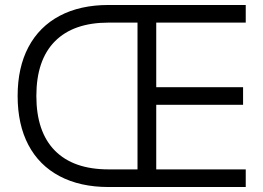

<svg xmlns="http://www.w3.org/2000/svg" viewBox="-20 -751 1058 771"><path d="M50.8 -365.7Q50.8 -480 94.2 -562Q137.7 -644 219.7 -687.5Q301.8 -731 416 -731H966.8V-660.2H607.4V-400.9H956.1V-330.1H607.4V-70.8H966.8V0H416Q301.8 0 219.5 -43.5Q137.2 -86.9 94 -168.9Q50.8 -251 50.8 -365.7ZM416 -70.8H532.2V-660.2H416Q274.9 -660.2 200.4 -585Q126 -509.8 126 -365.7Q126 -221.7 200.4 -146.2Q274.9 -70.8 416 -70.8Z"/></svg>

Font: Glacial Indifference
Style: Regular
Weight: 400
Designer: Alfredo Marco Pradil
Foundry: Alfredo Marco Pradil
Version: Version 1.312